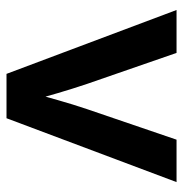

<svg xmlns="http://www.w3.org/2000/svg" viewBox="-6 -556 562 590"><g transform="rotate(90 275.0 -261.0)"><path d="M207 0 10.7 -522.5H142.6L237.8 -247.6Q252.9 -202.6 266.1 -157.7Q279.3 -112.8 292 -67.4H262.2Q274.9 -112.8 287.6 -157.7Q300.3 -202.6 315.4 -247.6L409.2 -522.5H539.6L343.3 0Z"/></g></svg>

Font: Inter 28pt SemiBold
Style: Regular
Weight: 600
Designer: Rasmus Andersson
Foundry: rsms
Version: Version 4.001;git-66647c0bb